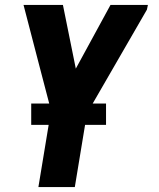

<svg xmlns="http://www.w3.org/2000/svg" viewBox="-20 -540 640 775"><path d="M135 215 186 -94 134 -293 75 -520H234L286 -263L426 -520H577L573 -501L331 -82L282 215ZM106 -36V-122H408V-36Z"/></svg>

Font: Iosevka SS04 Heavy Extended
Style: Italic
Weight: 900
Width: 7
Italic angle: -9°
Monospace: yes
Designer: Belleve Invis
Foundry: Belleve Invis
Version: Version 19.0.0; ttfautohint (v1.8.4)